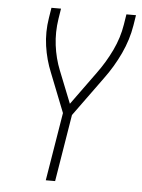

<svg xmlns="http://www.w3.org/2000/svg" viewBox="-53 -777 605 819"><g transform="rotate(5 250.0 -367.5)"><path d="M174 0 222 -292 156 -459Q134 -512 125.5 -571Q117 -630 127 -691L134 -735H175L168 -691Q159 -633 166 -577.5Q173 -522 193 -472L248 -334L351 -476Q387 -525 413 -579.5Q439 -634 448 -691L455 -735H496L489 -691Q479 -629 451 -569Q423 -509 383 -455L261 -287L214 0Z"/></g></svg>

Font: Iosevka Curly Extralight
Style: Italic
Weight: 200
Italic angle: -9°
Monospace: yes
Designer: Belleve Invis
Foundry: Belleve Invis
Version: Version 22.1.2; ttfautohint (v1.8.4)